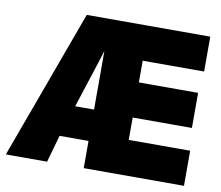

<svg xmlns="http://www.w3.org/2000/svg" viewBox="-76 -771 994 862"><g transform="rotate(10 421.0 -340.0)"><path d="M3 0 252 -680H815V-521H535V-422H805V-262H535V-160H815V0H358V-124H226L191 0ZM272 -267H358V-534L341 -480Z"/></g></svg>

Font: Teachers ExtraBold
Style: Regular
Weight: 800
Designer: Alfredo Marco Pradil, Chank Diesel
Version: Version 1.001